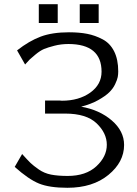

<svg xmlns="http://www.w3.org/2000/svg" viewBox="-20 -869 651 911"><path d="M49.8 -77.1 85 -138.2Q111.8 -108.4 125 -95.7Q138.2 -83 164.1 -64.9Q189.9 -46.9 222.4 -40.5Q254.9 -34.2 300.8 -34.2Q387.7 -34.2 437.3 -80.1Q486.8 -126 486.8 -182.1Q486.8 -237.3 438.5 -283.7Q390.1 -330.1 289.1 -330.1H193.8V-392.1H262.2Q266.1 -391.1 273.9 -391.1Q354 -391.1 408 -429.4Q461.9 -467.8 461.9 -528.8Q461.9 -659.7 305.2 -660.2Q270 -660.2 238.5 -652.1Q207 -644 189 -636.5Q170.9 -628.9 148.9 -610.8Q127 -592.8 121.6 -587.4Q116.2 -582 99.1 -563L61 -629.9Q118.2 -674.8 173.1 -695.3Q228 -715.8 307.1 -715.8Q356 -715.8 393.6 -708.5Q431.2 -701.2 466.6 -682.6Q502 -664.1 521.5 -625.5Q541 -586.9 541 -529.8Q541 -516.6 538.6 -503.4Q536.1 -490.2 526.1 -469.2Q516.1 -448.2 498 -430.7Q480 -413.1 446 -394Q412.1 -375 365.2 -362.8Q452.1 -347.7 510.5 -297.4Q568.8 -247.1 568.8 -181.2Q568.8 -100.1 494.4 -39.1Q419.9 22 299.8 22Q214.8 22 165.3 2Q115.7 -18.1 49.8 -77.1ZM164.1 -759.8V-849.1H253.9V-759.8ZM358.4 -759.8V-849.1H448.2V-759.8Z"/></svg>

Font: CMU Sans Serif
Style: Medium
Weight: 500
Version: Version 0.7.0